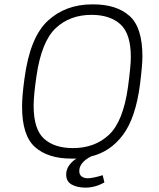

<svg xmlns="http://www.w3.org/2000/svg" viewBox="-20 -716 729 879"><path d="M632 -458Q632 -418 621 -330Q601 -176 543 -98.5Q485 -21 397 0Q343 28 343 67Q343 84 354 92Q365 100 381 100Q406 100 450 86L458 119Q416 143 371 143Q334 143 308.5 129Q283 115 283 83Q283 61 296 42Q309 23 330 10H311H306Q200 10 140.5 -42.5Q81 -95 81 -228Q81 -277 92 -356Q117 -545 198.5 -620.5Q280 -696 402 -696H407Q513 -696 572.5 -643.5Q632 -591 632 -458ZM579 -454Q579 -562 531 -605Q483 -648 399 -648Q300 -648 235 -587Q170 -526 147 -368Q134 -279 134 -232Q134 -124 181.5 -81Q229 -38 314 -38Q414 -38 479 -99Q544 -160 566 -318Q579 -415 579 -454Z"/></svg>

Font: Chivo Thin Italic
Style: Regular
Weight: 100
Italic angle: -8.05°
Designer: Hector Gatti
Foundry: Omnibus-Type
Version: Version 1.007